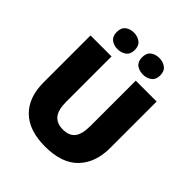

<svg xmlns="http://www.w3.org/2000/svg" viewBox="-249 -1087 1255 1255"><g transform="rotate(45 378.5 -459.0)"><path d="M684 -284Q684 -149 607.5 -69.5Q531 10 376 10Q228 10 150.5 -65.5Q73 -141 73 -280V-714H267V-295Q267 -219 295.5 -185Q324 -151 379 -151Q438 -151 464.5 -185.5Q491 -220 491 -296V-714H684ZM178 -851Q178 -891 202 -909.5Q226 -928 261 -928Q295 -928 320 -909.5Q345 -891 345 -851Q345 -812 320 -793.5Q295 -775 261 -775Q226 -775 202 -793.5Q178 -812 178 -851ZM412 -851Q412 -891 436 -909.5Q460 -928 496 -928Q530 -928 555 -909.5Q580 -891 580 -851Q580 -812 555 -793.5Q530 -775 496 -775Q460 -775 436 -793.5Q412 -812 412 -851Z"/></g></svg>

Font: Noto Sans Arabic Blk
Style: Regular
Weight: 900
Designer: Monotype Design Team, Nadine Chahine, Nizar Qandah and Khaled Hosny
Foundry: Monotype Imaging Inc.
Version: Version 2.012; ttfautohint (v1.8.4.7-5d5b)